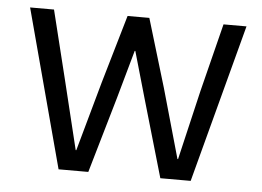

<svg xmlns="http://www.w3.org/2000/svg" viewBox="-43 -570 853 624"><g transform="rotate(5 384.0 -258.0)"><path d="M31 -516H109L164 -293L219 -67H221L284 -293L349 -516H420L487 -293L551 -67H553L606 -293L662 -516H737L600 0H501L429 -248L384 -405H382L338 -248L266 0H169Z"/></g></svg>

Font: IBM Plex Sans Thai
Style: Regular
Weight: 400
Designer: Mike Abbink, Paul van der Laan, Pieter van Rosmalen, Ben Mitchell, Mark Frömberg
Foundry: Bold Monday
Version: Version 1.2